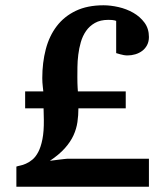

<svg xmlns="http://www.w3.org/2000/svg" viewBox="-20 -707 627 727"><path d="M42 0V-76.2Q46.9 -78.1 56.6 -80.1Q66.4 -82 78.1 -87.2Q89.8 -92.3 102.3 -102.3Q114.7 -112.3 124.8 -131.3Q134.8 -150.4 140.6 -179.7Q146.5 -209 146 -252.9L145 -296.9H75.2V-360.8H144L142.1 -378.4Q141.1 -386.2 140.6 -394.8Q140.1 -403.3 140.1 -411.1Q140.1 -469.7 153.3 -520.3Q166.5 -570.8 194.8 -607.9Q223.1 -645 267.1 -666Q311 -687 372.1 -687Q398.4 -687 428.7 -680.2Q459 -673.3 484.6 -658.7Q510.3 -644 527.1 -621.3Q543.9 -598.6 543.9 -566.9Q543.9 -549.8 537.1 -536.6Q530.3 -523.4 518.8 -514.6Q507.3 -505.9 492.7 -501.5Q478 -497.1 462.9 -497.1Q456.1 -497.1 449 -498.3Q441.9 -499.5 435.1 -501.5Q427.2 -503.4 419.9 -505.9V-627.9Q417.5 -628.9 413.6 -629.9Q410.2 -630.9 404.3 -631.3Q398.4 -631.8 390.1 -631.8Q359.9 -631.8 339.4 -620.1Q318.8 -608.4 305.9 -589.8Q293 -571.3 286.1 -547.6Q279.3 -523.9 276.4 -499.8Q273.4 -475.6 273.2 -453.4Q272.9 -431.2 272.9 -415Q272.9 -402.8 273.2 -392.8Q273.4 -382.8 273.9 -376Q274.4 -367.2 274.9 -360.8H456.1V-296.9H276.9Q276.9 -270.5 273.2 -244.9Q269.5 -219.2 258.3 -194.6Q247.1 -169.9 225.6 -145.8Q204.1 -121.6 168.9 -98.1Q186 -100.1 199.7 -102.1Q211.4 -103.5 221.9 -104.7Q232.4 -106 234.9 -106H543.9V0Z"/></svg>

Font: Charis SIL Am
Style: Bold
Weight: 700
Foundry: SIL International
Version: Version 5.000